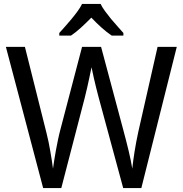

<svg xmlns="http://www.w3.org/2000/svg" viewBox="-20 -951 924 971"><path d="M395 -713.9H491.2L603 -295.9Q610.4 -268.6 617.4 -241.2Q624.5 -213.9 630.6 -188.2Q636.7 -162.6 641.4 -139.6Q646 -116.7 648.9 -98.1Q650.9 -116.7 653.8 -138.7Q656.7 -160.6 660.6 -184.8Q664.6 -209 669.2 -234.1Q673.8 -259.3 679.2 -283.2L776.9 -713.9H874L694.8 0H603L479 -458Q472.2 -482.9 465.8 -509.3Q459.5 -535.6 454.1 -558.6Q448.2 -585.4 442.9 -610.8Q437.5 -585.9 432.1 -559.1Q427.2 -536.1 421.1 -508.8Q415 -481.4 408.2 -455.1L290 0H198.2L9.8 -713.9H106L214.8 -279.8Q220.7 -257.3 225.6 -233.2Q230.5 -209 234.6 -185.1Q238.8 -161.1 242.2 -138.9Q245.6 -116.7 248 -98.1Q250.5 -116.2 254.2 -140.1Q257.8 -164.1 262.7 -190.4Q267.6 -216.8 273.2 -243.9Q278.8 -271 285.2 -294.9ZM604 -771H544.9Q520 -787.6 493.7 -811.3Q467.3 -835 441.9 -861.8Q415.5 -835 389.6 -811.3Q363.8 -787.6 338.9 -771H279.8V-784.2Q292.5 -798.3 309.1 -816.9Q325.7 -835.4 342 -855.2Q358.4 -875 372.8 -894.8Q387.2 -914.6 395 -931.2H488.8Q496.6 -914.6 511 -894.8Q525.4 -875 541.7 -855.2Q558.1 -835.4 575 -816.9Q591.8 -798.3 604 -784.2Z"/></svg>

Font: Genotype
Style: Regular
Weight: 400
Foundry: Ascender Corporation
Version: Version 1.00